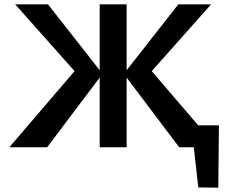

<svg xmlns="http://www.w3.org/2000/svg" viewBox="-20 -678 1062 884"><path d="M893 185 861 -101H988L985 186ZM860 -101H944V0H860ZM805 0 550 -338 801 -658H952L640 -307L650 -384L979 0ZM23 0 352 -384 362 -307 50 -658H201L452 -338L197 0ZM439 0V-658H563V0Z"/></svg>

Font: Ysabeau Office
Style: Bold
Weight: 700
Designer: Christian Thalmann (Catharsis Fonts)
Version: Version 2.001;gftools[0.9.30]; featfreeze: tnum,lnum,ss02